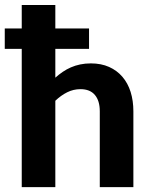

<svg xmlns="http://www.w3.org/2000/svg" viewBox="-32 -766 620 786"><path d="M194.5 -448Q209 -461 224.8 -471.8Q240.5 -482.5 258.2 -490.2Q276 -498 296.2 -502.2Q316.5 -506.5 340 -506.5Q382 -506.5 414.5 -492Q447 -477.5 469.2 -451.5Q491.5 -425.5 502.8 -389.5Q514 -353.5 514 -310.5V0H376.5V-310.5Q376.5 -353.5 356.5 -377.2Q336.5 -401 297.5 -401Q268.5 -401 243 -388.2Q217.5 -375.5 194.5 -353.5V0H57V-566H-12.5V-649.5H57V-745.5H194.5V-649.5H332.5V-566H194.5Z"/></svg>

Font: LatoLatin Heavy
Style: Regular
Weight: 800
Designer: Lukasz Dziedzic with Adam Twardoch and Botio Nikoltchev
Foundry: tyPoland Lukasz Dziedzic
Version: Version 2.015; 2015-08-06; http://www.latofonts.com/